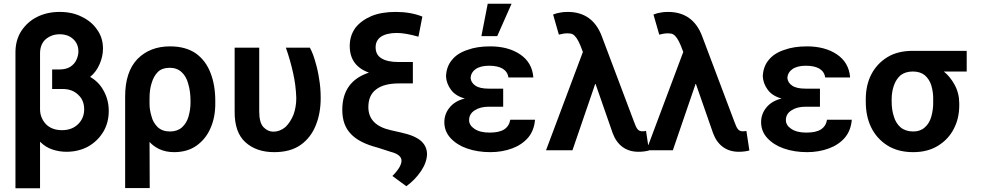

<svg xmlns="http://www.w3.org/2000/svg" viewBox="-20 -804 5268 1031"><path d="M419 -714Q473 -688 502 -644Q533 -601 533 -543Q533 -502 515 -460Q497 -418 464 -391Q512 -364 538 -314Q564 -266 564 -208Q564 -145 534 -95Q504 -46 453 -17Q401 11 337 11Q298 11 262 -1Q225 -13 195 -43V207H63V-523Q63 -588 94 -637Q127 -687 179 -713Q233 -740 300 -740Q368 -740 419 -714ZM299 -431Q334 -431 357 -445Q380 -460 390 -482Q401 -506 401 -527Q401 -569 373 -594Q346 -620 300 -620Q257 -620 225 -593Q195 -566 195 -517V-218Q195 -172 226 -138Q258 -105 313 -105Q367 -105 400 -138Q432 -170 432 -217Q432 -266 400 -295Q368 -326 318 -326H260V-420V-431Z M652 -286Q652 -418 718 -487Q785 -555 893 -555Q977 -555 1032 -517Q1086 -478 1111 -411Q1136 -346 1136 -263V-253Q1137 -175 1110 -115Q1085 -57 1034 -21Q985 13 915 13Q870 13 834 -4Q802 -20 783 -42L784 206H652ZM783 -245Q783 -214 794 -178Q802 -146 827 -121Q852 -98 893 -98Q932 -98 957 -120Q982 -143 992 -177Q1003 -215 1003 -253V-263Q1003 -313 991 -353Q981 -393 955 -417Q930 -440 891 -440Q851 -440 828 -418Q805 -395 794 -357Q783 -323 783 -277Z M1372 -205Q1372 -144 1396 -120Q1419 -97 1448 -97Q1483 -97 1513 -122Q1539 -147 1556 -188Q1571 -230 1571 -277Q1569 -345 1554 -412Q1537 -487 1515 -548H1644Q1662 -514 1673 -473Q1687 -427 1694 -378Q1702 -333 1702 -277Q1702 -196 1676 -132Q1650 -66 1596 -27Q1541 13 1452 13Q1357 13 1298 -40Q1239 -93 1240 -206V-548H1372Z M2227 -607Q2156 -627 2111 -627Q2057 -627 2026 -607Q1997 -587 1997 -550Q1997 -510 2028 -491Q2060 -471 2119 -471H2197V-356H2122Q2041 -356 2000 -324Q1958 -293 1958 -229Q1958 -132 2078 -105L2135 -92Q2208 -76 2241 -47Q2273 -18 2273 24Q2272 67 2242 113Q2209 162 2162 196L2087 141Q2114 114 2126 92Q2136 73 2136 59Q2136 26 2077 11L2009 -11Q1908 -37 1864 -85Q1818 -132 1818 -214Q1818 -367 1961 -414Q1858 -451 1858 -557Q1858 -612 1888 -654Q1919 -694 1975 -718Q2029 -740 2105 -740Q2185 -740 2248 -715Z M2605 -231Q2559 -231 2530 -212Q2499 -193 2499 -159Q2499 -131 2528 -112Q2557 -92 2609 -92Q2661 -92 2687 -109Q2714 -126 2720 -161H2853Q2848 -103 2816 -65Q2782 -26 2730 -7Q2676 13 2613 13Q2544 13 2487 -7Q2433 -26 2399 -63Q2366 -99 2366 -148Q2366 -191 2393 -225Q2422 -262 2476 -275Q2425 -289 2401 -323Q2377 -356 2375 -394Q2377 -446 2406 -481Q2435 -518 2490 -536Q2541 -555 2612 -555Q2709 -555 2773 -512Q2838 -468 2844 -388H2710Q2706 -419 2678 -436Q2651 -451 2606 -451Q2559 -451 2533 -432Q2509 -415 2507 -386Q2509 -360 2533 -344Q2556 -328 2605 -328H2682V-285V-231ZM2727 -784 2650 -610H2565L2599 -784Z M3324 -14Q3288 -40 3270 -89L3178 -353H3176L3054 3H2912L3110 -525L3096 -561Q3076 -609 3055 -620Q3046 -625 3028 -625Q3006 -625 2981 -618L2950 -726Q2971 -734 2986 -736Q3003 -740 3028 -740Q3163 -740 3212 -608L3385 -149Q3394 -123 3403 -111Q3412 -99 3429 -99Q3441 -99 3449 -101L3465 4Q3440 11 3408 11Q3359 11 3324 -14Z M3863 -14Q3827 -40 3809 -89L3717 -353H3715L3593 3H3451L3649 -525L3635 -561Q3615 -609 3594 -620Q3585 -625 3567 -625Q3545 -625 3520 -618L3489 -726Q3510 -734 3525 -736Q3542 -740 3567 -740Q3702 -740 3751 -608L3924 -149Q3933 -123 3942 -111Q3951 -99 3968 -99Q3980 -99 3988 -101L4004 4Q3979 11 3947 11Q3898 11 3863 -14Z M4306 -231Q4260 -231 4231 -212Q4200 -193 4200 -159Q4200 -131 4229 -112Q4258 -92 4310 -92Q4362 -92 4388 -109Q4415 -126 4421 -161H4554Q4549 -103 4517 -65Q4483 -26 4431 -7Q4377 13 4314 13Q4245 13 4188 -7Q4134 -26 4100 -63Q4067 -99 4067 -148Q4067 -191 4094 -225Q4123 -262 4177 -275Q4126 -289 4102 -323Q4078 -356 4076 -394Q4078 -446 4107 -481Q4136 -518 4191 -536Q4242 -555 4313 -555Q4410 -555 4474 -512Q4539 -468 4545 -388H4411Q4407 -419 4379 -436Q4352 -451 4307 -451Q4260 -451 4234 -432Q4210 -415 4208 -386Q4210 -360 4234 -344Q4257 -328 4306 -328H4383V-285V-231Z M4629 -270Q4629 -346 4658 -403Q4688 -462 4745 -497Q4800 -531 4882 -531H5171V-420H5048Q5081 -394 5106 -349Q5131 -303 5131 -249V-239Q5131 -168 5102 -113Q5074 -57 5018 -22Q4962 13 4884 13Q4802 13 4745 -23Q4688 -59 4658 -120Q4629 -179 4629 -259ZM4768 -259Q4768 -214 4780 -178Q4790 -143 4816 -120Q4843 -98 4884 -98Q4922 -98 4946 -120Q4971 -142 4981 -178Q4992 -217 4991 -259V-270Q4992 -308 4981 -345Q4971 -378 4946 -400Q4921 -420 4882 -420Q4842 -420 4816 -400Q4792 -379 4780 -345Q4768 -311 4768 -270Z"/></svg>

Font: Sinter Bold
Style: Regular
Weight: 700
Foundry: Adobe & rsms
Version: Version 1.000